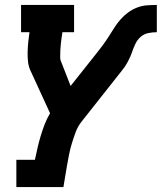

<svg xmlns="http://www.w3.org/2000/svg" viewBox="-20 -550 653 775"><path d="M46 205V95H121Q126 71 131.5 47Q137 23 144 -0.5Q151 -24 160 -47.5Q169 -71 182 -93L103 -265Q95 -282 93 -301.5Q91 -321 91.5 -340.5Q92 -360 94 -380Q96 -400 99 -420H65V-530H279V-420H232Q228 -396 225.5 -372Q223 -348 223 -325Q223 -325 223 -325Q223 -325 223 -325V-324Q223 -324 223 -324Q223 -324 223 -324Q223 -324 223 -324Q223 -324 223 -324Q223 -320 223 -316Q223 -312 224 -308L265 -203L369 -334Q382 -350 394.5 -367Q407 -384 418.5 -402Q430 -420 441 -437.5Q452 -455 466 -471Q480 -487 497 -499.5Q514 -512 533.5 -519.5Q553 -527 573 -528.5Q593 -530 613 -530V-420Q596 -420 578.5 -416.5Q561 -413 547.5 -401Q534 -389 526.5 -373Q519 -357 513 -340Q513 -340 513 -340Q513 -340 513 -340V-339Q506 -320 496 -301Q486 -282 472 -265L310 -60Q294 -40 285.5 -17Q277 6 270 29Q263 52 258.5 75Q254 98 250 121L236 205Z"/></svg>

Font: Iosevka Curly Slab XBdExObl
Style: Regular
Weight: 800
Width: 7
Italic angle: -9°
Monospace: yes
Designer: Belleve Invis
Foundry: Belleve Invis
Version: Version 11.1.0; ttfautohint (v1.8.3)